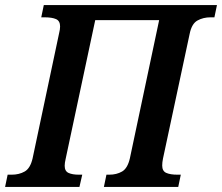

<svg xmlns="http://www.w3.org/2000/svg" viewBox="-49 -734 872 754"><path d="M-29 0 -19 -48H-3Q26 -48 48 -60.5Q70 -73 79 -112L183 -603Q187 -619 187 -630Q187 -652 171 -659Q155 -666 126 -666H113L123 -714H803L793 -666H778Q749 -666 726.5 -653.5Q704 -641 696 -602L591 -111Q588 -96 588 -84Q588 -62 604 -55Q620 -48 648 -48H661L651 0H359L369 -48H380Q409 -48 430.5 -60.5Q452 -73 461 -112L576 -655H325L209 -111Q205 -94 205 -83Q205 -62 220 -55Q235 -48 261 -48H274L263 0Z"/></svg>

Font: Noto Serif SemiCondensed SemiBold
Style: Italic
Weight: 600
Width: 4
Italic angle: -12°
Designer: Monotype Design Team
Foundry: Monotype Imaging Inc.
Version: Version 2.014; ttfautohint (v1.8.4.7-5d5b)